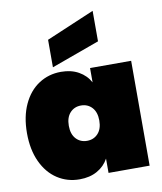

<svg xmlns="http://www.w3.org/2000/svg" viewBox="-93 -935 859 1017"><g transform="rotate(-10 336.0 -426.5)"><path d="M253 -571Q308 -571 348 -548.5Q388 -526 409 -487V-564H630V0H409V-77Q388 -38 348 -15.5Q308 7 253 7Q187 7 134 -27.5Q81 -62 50.5 -127.5Q20 -193 20 -282Q20 -371 50.5 -436.5Q81 -502 134 -536.5Q187 -571 253 -571ZM327 -377Q291 -377 268 -352Q245 -327 245 -282Q245 -237 268 -212Q291 -187 327 -187Q363 -187 386 -212Q409 -237 409 -282Q409 -327 386 -352Q363 -377 327 -377ZM475 -696 216 -602V-750L475 -860Z"/></g></svg>

Font: Poppins Black A&M
Style: Regular
Weight: 900
Designer: Ninad Kale (Devanagari), Jonny Pinhorn (Latin)
Foundry: Indian Type Foundry
Version: 4.004